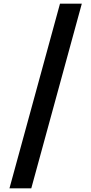

<svg xmlns="http://www.w3.org/2000/svg" viewBox="-20 -820 502 1056"><path d="M430 -800 152 216H32L310 -800Z"/></svg>

Font: Noto Sans Sinhala
Style: Bold
Weight: 700
Designer: Jelle Bosma - Monotype Design Team
Foundry: Monotype Imaging Inc.
Version: Version 2.006; ttfautohint (v1.8.4.7-5d5b)